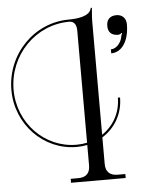

<svg xmlns="http://www.w3.org/2000/svg" viewBox="-269 -824 660 868"><g transform="rotate(-5 61.5 -390.0)"><path d="M106 -174.1C90.6 -170.8 74.5 -169.1 57.7 -169.1C-86.8 -169.1 -204.1 -290.7 -204.1 -440.7C-204.1 -598.2 -79.9 -726 73 -726C94.5 -726 106 -711 106 -683ZM177 -204V-719C177 -739.1 180 -767.3 181 -780L175.5 -779.8C169.5 -741 107 -736 73 -736C-85.5 -736 -214.1 -603.7 -214.1 -440.7C-214.1 -285.2 -92.3 -159.1 57.7 -159.1C74.4 -159.1 90.6 -160.7 106 -163.9V-71C106 -36 88 -18 53 -18H18V0H266V-18H231C196 -18 177 -36 177 -71V-192.1C235.1 -228.3 272.3 -291.1 272.3 -364.9H262.3C262.3 -297 229.3 -238.9 177 -204ZM332 -692C332 -719 315 -737 288 -737C259 -737 243 -721 243 -692C243 -663 259 -648 288 -648C295 -648 301 -651 304 -655L307 -653C305 -649 302 -643 301 -635C297 -614 277 -585 250 -585V-567C299 -567 332 -617 332 -692Z"/></g></svg>

Font: FoglihtenNo04
Style: Regular
Weight: 500
Designer: gluk (gluksza@wp.pl)
Foundry: gluk (gluksza@wp.pl)
Version: Version 0.70